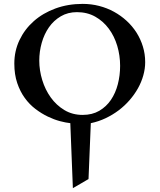

<svg xmlns="http://www.w3.org/2000/svg" viewBox="-20 -729 821 988"><path d="M341.8 -95.2Q318.4 -97.7 288.1 -105.7Q257.8 -113.8 225.8 -129.2Q193.8 -144.5 162.8 -168Q131.8 -191.4 107.7 -224.6Q83.5 -257.8 68.6 -301.8Q53.7 -345.7 53.7 -401.9Q53.7 -466.8 80.3 -522.7Q106.9 -578.6 153.8 -620.1Q200.7 -661.6 265.1 -685.3Q329.6 -709 405.3 -709Q449.2 -709 490 -698.5Q530.8 -688 566.4 -668.5Q602.1 -648.9 631.6 -621.8Q661.1 -594.7 682.4 -561.3Q703.6 -527.8 715.3 -489.5Q727.1 -451.2 727.1 -409.2Q727.1 -375.5 717.5 -341.3Q708 -307.1 690.2 -275.1Q672.4 -243.2 647.2 -214.1Q622.1 -185.1 591.1 -161.6Q560.1 -138.2 523.7 -120.8Q487.3 -103.5 447.3 -95.2L435.5 192.4L355 239.3ZM182.1 -417Q182.1 -367.2 197.3 -317.4Q212.4 -267.6 241.2 -227.5Q270 -187.5 311.3 -162.6Q352.5 -137.7 405.3 -137.7Q454.6 -137.7 491 -158.9Q527.3 -180.2 551 -215.3Q574.7 -250.5 586.4 -295.9Q598.1 -341.3 598.1 -390.1Q598.1 -443.4 583.3 -493.2Q568.4 -543 539.8 -581.5Q511.2 -620.1 470 -643.3Q428.7 -666.5 376 -666.5Q329.1 -666.5 292.7 -645Q256.3 -623.5 231.9 -588.6Q207.5 -553.7 194.8 -508.8Q182.1 -463.9 182.1 -417Z"/></svg>

Font: Cardo
Style: Bold
Weight: 700
Designer: David J. Perry
Foundry: David J. Perry
Version: Version 1.0011